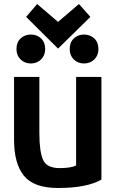

<svg xmlns="http://www.w3.org/2000/svg" viewBox="-20 -919 633 956"><path d="M485 -25Q413 17 269 17Q148 17 99 -44Q50 -105 50 -222V-536H176V-257Q176 -164 194.5 -123Q213 -82 277 -82Q333 -82 359 -95V-536H485ZM165 -899 269 -810 373 -899 430 -835 269 -677 110 -835ZM205 -675Q205 -643 184.5 -623Q164 -603 134 -603Q103 -603 82.5 -623Q62 -643 62 -675Q62 -708 82.5 -727.5Q103 -747 134 -747Q164 -747 184.5 -727.5Q205 -708 205 -675ZM470 -675Q470 -643 449.5 -623Q429 -603 398 -603Q368 -603 347.5 -623Q327 -643 327 -675Q327 -708 347.5 -727.5Q368 -747 398 -747Q429 -747 449.5 -727.5Q470 -708 470 -675Z"/></svg>

Font: Repo
Style: DemiBold
Weight: 600
Designer: Stefan Peev
Foundry: Context Ltd
Version: Version 001.000